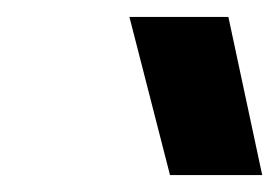

<svg xmlns="http://www.w3.org/2000/svg" viewBox="-20 -729 330 227"><path d="M181 -522 133 -709H250L290 -522Z"/></svg>

Font: Kanit Medium
Style: Italic
Weight: 500
Italic angle: -12°
Designer: Katatrad Team
Foundry: CadsonDemak
Version: Version 2.000; ttfautohint (v1.8.3)